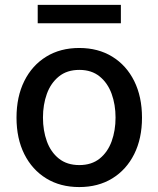

<svg xmlns="http://www.w3.org/2000/svg" viewBox="-20 -747 642 778"><path d="M301.1 11Q224.4 11 167.3 -24.1Q110.1 -59.3 78.5 -122.5Q46.9 -185.7 46.9 -270.2Q46.9 -355.1 78.5 -418.7Q110.1 -482.2 167.3 -517.4Q224.4 -552.6 301.1 -552.6Q377.8 -552.6 435 -517.4Q492.2 -482.2 523.8 -418.7Q555.4 -355.1 555.4 -270.2Q555.4 -185.7 523.8 -122.5Q492.2 -59.3 435 -24.1Q377.8 11 301.1 11ZM301.5 -78.1Q351.2 -78.1 383.9 -104.4Q416.5 -130.7 432.4 -174.4Q448.2 -218 448.2 -270.6Q448.2 -322.8 432.4 -366.7Q416.5 -410.5 383.9 -437.1Q351.2 -463.8 301.5 -463.8Q251.4 -463.8 218.6 -437.1Q185.7 -410.5 169.9 -366.7Q154.1 -322.8 154.1 -270.6Q154.1 -218 169.9 -174.4Q185.7 -130.7 218.6 -104.4Q251.4 -78.1 301.5 -78.1ZM469.8 -727.3V-652.7H132.8V-727.3Z"/></svg>

Font: InterMG Medium
Style: Regular
Weight: 500
Designer: Rasmus Andersson
Foundry: rsms
Version: Version 3.019;December 26, 2023;FontCreator 15.0.0.2955 64-b